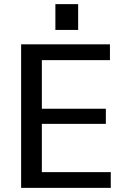

<svg xmlns="http://www.w3.org/2000/svg" viewBox="-20 -916 606 936"><path d="M161 -77H520V0H83V-700H516V-623H161L184 -683V-348L161 -386H496V-312H161L184 -350V-17ZM361 -896V-770H250V-896Z"/></svg>

Font: Pathway Extreme 28pt Medium
Style: Regular
Weight: 500
Designer: Eduardo Rodriguez Tunni
Foundry: Eduardo Rodriguez Tunni
Version: Version 1.001;gftools[0.9.26]